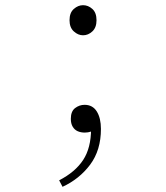

<svg xmlns="http://www.w3.org/2000/svg" viewBox="-20 -510 640 740"><path d="M300 -374Q281 -374 264.5 -389Q248 -404 248 -432Q248 -461 264.5 -475.5Q281 -490 300 -490Q320 -490 336 -475.5Q352 -461 352 -432Q352 -404 336 -389Q320 -374 300 -374ZM221 210 208 185Q270 153 300.5 106.5Q331 60 331 -14L301 -84L354 -22Q344 -7 331.5 -3Q319 1 307 1Q291 1 279 -4.5Q267 -10 260 -22Q253 -34 253 -52Q253 -81 269.5 -93.5Q286 -106 306 -106Q337 -106 353 -80.5Q369 -55 369 -13Q369 69 327.5 124.5Q286 180 221 210Z"/></svg>

Font: Source Code Pro ExtraLight
Style: Regular
Weight: 200
Monospace: yes
Designer: Paul D. Hunt, Teo Tuominen
Foundry: Adobe
Version: Version 1.026;hotconv 1.1.0;makeotfexe 2.6.0